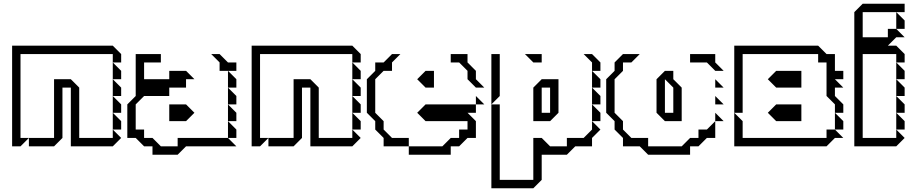

<svg xmlns="http://www.w3.org/2000/svg" viewBox="-20 -785 4881 1030"><path d="M585 -360V-450L630 -405V-360ZM585 -270V-360L630 -315V-270ZM585 -180V-270L630 -225V-180ZM45 0V-540H585L630 -495V-450H585V-495H90V-45H135L90 0ZM585 -90V-180L630 -135V-90ZM135 0V-45H270V-360H360L405 -315V-45H585V-90L630 -45L585 0H360V-315H315V-45L270 0Z M1158 -405V-450L1113 -495H1158L1203 -450H1248V-405ZM1203 -315V-405L1248 -360V-315ZM1203 -225V-315L1248 -270V-225ZM1203 -135V-225L1248 -180V-135ZM1203 -45V-135L1248 -90V-45ZM663 -45V-225L708 -270V-495H843V-450H753V-360H888V-405H978L1023 -360H978V-315H888V-270H753L708 -225V-90H753V-45H798L843 0H933V-45H1203L1248 0H978L933 45H798V0H753L708 -45ZM888 -135V-225H978L1023 -180L978 -135Z M1870 -360V-450L1915 -405V-360ZM1870 -270V-360L1915 -315V-270ZM1870 -180V-270L1915 -225V-180ZM1330 0V-540H1870L1915 -495V-450H1870V-495H1375V-45H1420L1375 0ZM1870 -90V-180L1915 -135V-90ZM1420 0V-45H1555V-360H1645L1690 -315V-45H1870V-90L1915 -45L1870 0H1645V-315H1600V-45L1555 0Z M2398 -450V-495H2488V-450L2533 -405V-360L2578 -315H2533L2488 -360V-405L2443 -450ZM2038 0V-45L1993 -90V-135L1948 -180V-360L1993 -405V-450H2038L2083 -495H2128L2083 -450V-405H2038L1993 -360V-180L2038 -135V-90L2083 -45H2173V0ZM2263 -315 2218 -360 2263 -405H2308V-315ZM2533 -225V-270L2578 -225ZM2173 45V0H2353L2398 -45H2443V-90H2488V-135H2263L2218 -180L2263 -225H2533V-180H2488L2533 -135V-45H2488L2443 0H2398V45Z M3156 -405V-450L3111 -495H3156L3201 -450V-405ZM2841 -450 2796 -495H2886V-450ZM3156 -315V-405L3201 -360V-315ZM3156 -225V-315L3201 -270V-225ZM2616 -225V-495H2661V-270ZM3156 -135V-225L3201 -180V-135ZM2841 -135V-315L2886 -360H2976V-180L2931 -135ZM2616 -225H2661V180H2841V-45H2886L2931 0H3021V-45H3111L3156 -90V-135L3201 -90L3156 -45V0H3066L3021 45H2886V180L2841 225H2616ZM2931 -180V-315H2886V-180Z M3682 -450V-495H3817V-450L3862 -405H3817L3772 -450ZM3817 -315V-360L3862 -315ZM3592 -180V-315L3547 -360V-180ZM3322 0V-45L3277 -90V-135L3232 -180V-360L3277 -405V-450L3322 -495H3412L3367 -450H3322V-405L3277 -360V-180L3322 -135V-90L3367 -45H3457V0H3637L3682 -45H3727V-90H3772L3817 -135V-45H3772L3727 0H3682V45H3457L3412 0ZM3817 -225V-270L3862 -225ZM3817 -135V-180L3862 -135ZM3502 -180V-360L3547 -405H3592V-360L3637 -315V-135H3547Z M4144 -315 4099 -360 4144 -405H4279V-315ZM3919 -180V-540H4369L4414 -495H4459V-405H4504V-360H4459L4504 -315H4459V-270L4504 -225V-180H4459V-225L4414 -270V-450H4369V-495H3964V-180ZM4459 -90V-180L4504 -135V-90ZM3919 0V-180L3964 -135V-45H4414V-90H4459L4504 -45H4459L4414 0ZM4099 -180 4144 -225H4279V-135H4144Z M4788 -630V-720L4833 -675V-630ZM4788 -360V-450L4833 -405V-360ZM4788 -270V-360L4833 -315V-270ZM4788 -180V-270L4833 -225V-180ZM4788 -90V-180L4833 -135V-90ZM4563 0V-720L4608 -765H4833V-720H4608V-585H4743V-630H4788L4833 -585H4788L4743 -540H4788L4833 -495V-450H4788V-495H4608V-45H4788V-90L4833 -45L4788 0Z"/></svg>

Font: Rubik Iso
Style: Regular
Weight: 400
Designer: Hubert and Fischer, NaN
Foundry: Hubert and Fischer, NaN
Version: Version 2.200